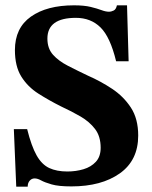

<svg xmlns="http://www.w3.org/2000/svg" viewBox="-20 -688 569 721"><path d="M84 13H41L32 -203H82Q98 -139 117.5 -104.5Q137 -70 165 -57Q193 -44 233 -44Q265 -44 293.5 -52.5Q322 -61 340 -80.5Q358 -100 358 -133Q358 -176 337 -203.5Q316 -231 282.5 -250.5Q249 -270 210 -288Q164 -311 124 -336.5Q84 -362 60 -400.5Q36 -439 36 -500Q36 -583 96 -625.5Q156 -668 258 -668Q296 -668 320.5 -662Q345 -656 361 -650Q377 -644 389 -644Q398 -644 407 -648.5Q416 -653 419 -668H457L463 -458H416Q394 -549 357.5 -585Q321 -621 265 -621Q158 -621 158 -543Q158 -506 179 -482.5Q200 -459 235 -441Q270 -423 310 -404Q358 -383 401 -354.5Q444 -326 471.5 -284Q499 -242 499 -179Q499 -86 430 -37Q361 12 248 12Q200 12 174 4.5Q148 -3 134.5 -10.5Q121 -18 110 -18Q99 -18 91.5 -9.5Q84 -1 84 13Z"/></svg>

Font: STIX Two Text
Style: Bold
Weight: 700
Designer: Ross Mills, John Hudson & Paul Hanslow, Tiro Typeworks Ltd; with prior portions MicroPress Inc., and Coen Hoffman.
Foundry: Tiro Typeworks Ltd
Version: Version 2.13 b171